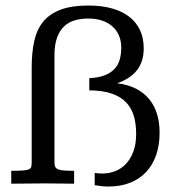

<svg xmlns="http://www.w3.org/2000/svg" viewBox="-20 -662 634 692"><path d="M403.8 -361.8Q477.5 -352.1 516.4 -306.2Q555.2 -260.3 555.2 -183.6Q555.2 -138.7 542.7 -103Q530.3 -67.4 506.6 -42Q482.9 -16.6 448.5 -3.2Q414.1 10.3 370.6 10.3Q348.6 10.3 321.3 5.4V-39.1Q327.6 -37.6 335.7 -37.1Q343.8 -36.6 352.1 -36.6Q374.5 -37.1 395.8 -45.4Q417 -53.7 433.6 -71Q450.2 -88.4 460.4 -115.2Q470.7 -142.1 470.7 -179.7Q470.7 -215.8 462.2 -244.6Q453.6 -273.4 433.8 -293.7Q414.1 -314 381.8 -325Q349.6 -335.9 301.8 -336.4V-380.4Q334 -381.8 356 -390.1Q377.9 -398.4 391.6 -412.4Q405.3 -426.3 411.1 -446Q417 -465.8 417 -490.7Q417 -514.6 408.7 -533.9Q400.4 -553.2 385 -566.9Q369.6 -580.6 347.7 -587.9Q325.7 -595.2 298.3 -595.2Q272 -595.2 249.8 -588.9Q227.5 -582.5 211.2 -567.1Q194.8 -551.8 185.5 -526.1Q176.3 -500.5 176.3 -461.4V-77.1Q176.3 -66.4 179.4 -60.3Q182.6 -54.2 190.7 -51.3Q198.7 -48.3 212.4 -47.4Q226.1 -46.4 247.1 -46.4V0Q234.4 0 223.1 -0.2Q211.9 -0.5 199.7 -0.5Q187.5 -0.5 173.8 -0.7Q160.2 -1 143.1 -1Q124 -1 107.9 -0.7Q91.8 -0.5 77.1 -0.5Q62.5 -0.5 48.6 -0.2Q34.7 0 20.5 0V-46.4Q48.3 -46.4 63.2 -47.6Q78.1 -48.8 85 -52.2Q91.8 -55.7 93 -61.8Q94.2 -67.9 94.2 -77.6V-418.5Q94.2 -472.7 103.5 -514.4Q112.8 -556.2 136.2 -584.5Q159.7 -612.8 199.2 -627.4Q238.8 -642.1 299.3 -642.1Q346.2 -642.1 383.1 -631.8Q419.9 -621.6 445.6 -601.8Q471.2 -582 484.6 -553.5Q498 -524.9 498 -487.8Q498 -439.9 473.4 -408.7Q448.7 -377.4 401.4 -361.8Z"/></svg>

Font: Kameron
Style: Regular
Weight: 400
Version: Version 1.000